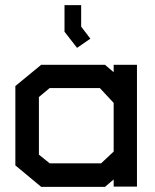

<svg xmlns="http://www.w3.org/2000/svg" viewBox="-20 -730 605 750"><path d="M424 -1V-29L390 0H141L40 -84V-394L141 -477H390L424 -448V-477H515V-1ZM424 -328 370 -386H174L132 -351V-126L174 -92H375L424 -138ZM232 -606V-710H297V-626L333 -579L281 -543Z"/></svg>

Font: Turret Road
Style: Bold
Weight: 700
Designer: Noponies
Foundry: Noponies
Version: Version 1.001; ttfautohint (v1.8)